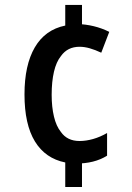

<svg xmlns="http://www.w3.org/2000/svg" viewBox="-20 -743 533 773"><path d="M242.7 9.8V-88.9Q162.6 -105 120.6 -173.6Q78.6 -242.2 78.6 -362.8Q78.6 -481 120.1 -552.2Q161.6 -623.5 242.7 -640.1V-723.1H310.1V-593.8L272.9 -646.5H288.6Q360.4 -644.5 419.9 -614.7L387.7 -530.8Q362.8 -542.5 341.3 -548.6Q319.8 -554.7 300.3 -554.7Q252 -554.7 225.6 -517.6Q206.5 -494.1 197.3 -454.3Q188 -414.6 188 -361.3Q188 -312 197.3 -273.4Q206.5 -234.9 225.1 -211.9Q250.5 -175.3 300.3 -175.3Q326.2 -175.3 354.7 -183.3Q383.3 -191.4 411.1 -207.5V-116.2Q385.3 -100.1 354 -92.3Q322.8 -84.5 286.1 -84.5H271.5L310.1 -136.7V9.8Z"/></svg>

Font: Open Sans
Style: Regular
Weight: 600
Width: 3
Foundry: Ascender Corporation
Version: Version 1.000